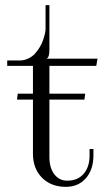

<svg xmlns="http://www.w3.org/2000/svg" viewBox="-20 -719 422 746"><path d="M108 -122V-332H46L49 -355H108V-463H8V-484H56Q74 -484 89.8 -491.5Q105.5 -499 116.1 -510.9Q126.8 -522.8 135 -536.6Q143.2 -550.5 147.9 -564.6Q152.5 -578.8 154.8 -589.2Q157 -599.8 157 -606V-699H172V-527Q172 -496.2 162 -492V-491H359L354 -463H172V-355H311L308 -332H172V-108Q172 -67 191 -42Q210 -17 241 -17Q282 -17 305 -43.6Q328 -70.2 328 -115V-140H343V-115Q343 -60 313.6 -26.5Q284.2 7 236 7Q178.5 7 143.2 -28.5Q108 -64 108 -122Z"/></svg>

Font: FogtwoNo5
Style: Regular
Weight: 400
Designer: gluk (gluksza@wp.pl)
Foundry: gluk (gluksza@wp.pl)
Version: Version 0.87